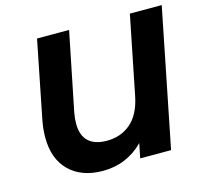

<svg xmlns="http://www.w3.org/2000/svg" viewBox="-103 -816 1003 943"><g transform="rotate(-15 398.5 -344.0)"><path d="M797 -700 657 0H500L515 -74Q474 -32 422 -10Q370 12 309 12Q201 12 138.5 -49Q76 -110 76 -220Q76 -262 85 -308L163 -700H326L246 -304Q240 -273 240 -246Q240 -186 272 -156Q304 -126 365 -126Q437 -126 487 -169Q537 -212 555 -301L635 -700Z"/></g></svg>

Font: Montserrat Alternates
Style: Bold Italic
Weight: 700
Italic angle: -11.3°
Designer: Julieta Ulanovsky
Foundry: Julieta Ulanovsky
Version: Version 7.200